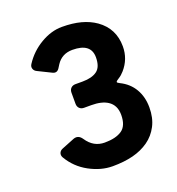

<svg xmlns="http://www.w3.org/2000/svg" viewBox="-132 -824 874 946"><g transform="rotate(-20 304.5 -350.5)"><path d="M81 -111Q74 -124 79 -135.5Q84 -147 98 -152L163 -178Q190 -188 208 -161Q243 -108 301.5 -108Q360 -108 392 -130Q424 -152 424 -209Q424 -260 387 -284Q356 -304 302 -304H264Q249 -304 240 -313Q231 -322 231 -337V-395Q231 -410 240 -419Q249 -428 264 -428H302Q350 -428 377 -447.5Q404 -467 404 -518Q404 -592 307 -592Q252 -592 223 -548L211 -529Q198 -510 178 -519L107 -554Q94 -560 90 -572Q86 -584 94 -596Q129 -650 185 -683Q241 -716 297 -716Q353 -716 396 -704.5Q439 -693 472 -670Q547 -617 547 -523Q547 -457 503 -407Q489 -391 474 -382Q459 -373 458.5 -368.5Q458 -364 471 -358Q518 -335 542.5 -293Q567 -251 567 -196Q567 -141 546 -100.5Q525 -60 489 -34.5Q453 -9 406 3Q359 15 298.5 15Q238 15 177 -18Q116 -51 81 -111Z"/></g></svg>

Font: Tsunagi Gothic Black
Style: Regular
Weight: 900
Designer: Yoshimichi Ohira
Foundry: Positype
Version: Version 1.001